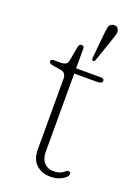

<svg xmlns="http://www.w3.org/2000/svg" viewBox="-135 -749 585 812"><g transform="rotate(20 157.5 -342.5)"><path d="M83.5 -435 49.5 -440.5Q31 -443.5 31 -454Q31 -463 44 -463H73Q88.5 -463 97 -467.5Q105.5 -472 108 -484.5L119.5 -548Q122 -564 133.5 -564Q145 -564 145 -551V-463H256Q271 -463 271 -452.5Q271 -439.5 247.5 -439.5H145V-87.5Q145 -56 160.8 -38.8Q176.5 -21.5 203 -21.5Q223.5 -21.5 234.5 -27Q245.5 -32.5 251.5 -38Q257.5 -43.5 263.5 -43.5Q276 -43.5 273 -30Q271 -19.5 249.8 -7.2Q228.5 5 198.5 5Q160 5 135 -17.8Q110 -40.5 110 -86V-403Q110 -416 104.2 -424.5Q98.5 -433 83.5 -435ZM206 -637.5Q208 -659.5 211.2 -672.2Q214.5 -685 227.5 -689Q249 -693.5 255 -675.5Q258 -666.5 255 -655.5Q252 -644.5 247.5 -631.5L210 -523Q207 -515.5 200.5 -517Q197 -518 196.2 -521.5Q195.5 -525 195.5 -529Z"/></g></svg>

Font: Fraunces 9pt S050 Thin
Style: Regular
Weight: 100
Version: Version 1.000; ttfautohint (v1.8.3)